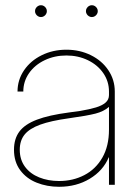

<svg xmlns="http://www.w3.org/2000/svg" viewBox="-20 -716 530 744"><path d="M34.2 -135.7Q34.2 -178.2 55.2 -206.3Q76.2 -234.4 122.8 -252.2Q169.4 -270 248 -280.3Q269.5 -283.2 290.5 -286.1Q328.1 -292.5 352.1 -299.8Q376 -307.1 389.2 -318.6Q402.3 -330.1 402.3 -347.7V-361.3Q402.3 -400.4 380.4 -432.4Q358.4 -464.4 320.6 -482.7Q282.7 -501 237.3 -501Q191.4 -501 153.1 -482.7Q114.7 -464.4 92.5 -432.4Q70.3 -400.4 70.3 -361.3H47.9Q47.9 -406.2 73 -443.4Q98.1 -480.5 141.6 -502Q185.1 -523.4 237.3 -523.4Q289.1 -523.4 332 -502.2Q375 -481 399.9 -443.8Q424.8 -406.7 424.8 -361.3V0H402.3V-106.4H401.4Q379.4 -54.2 327.6 -23.2Q275.9 7.8 209 7.8Q162.1 7.8 122.3 -8.1Q82.5 -23.9 58.3 -56.4Q34.2 -88.9 34.2 -135.7ZM402.3 -213.9V-301.8Q382.3 -284.2 350.3 -275.9Q318.4 -267.6 248 -257.8Q176.8 -248 135.5 -232.9Q94.2 -217.8 75.4 -194.6Q56.6 -171.4 56.6 -135.7Q56.6 -97.2 76.9 -69.8Q97.2 -42.5 131.8 -28.6Q166.5 -14.6 209 -14.6Q262.7 -14.6 306.6 -37.4Q350.6 -60.1 376.5 -105Q402.3 -149.9 402.3 -213.9ZM313 -672.9Q313 -679.2 316.2 -684.3Q319.3 -689.5 324.5 -692.6Q329.6 -695.8 335.9 -695.8Q342.3 -695.8 347.4 -692.6Q352.5 -689.5 355.7 -684.3Q358.9 -679.2 358.9 -672.9Q358.9 -666.5 355.7 -661.4Q352.5 -656.2 347.4 -653.1Q342.3 -649.9 335.9 -649.9Q329.6 -649.9 324.5 -653.1Q319.3 -656.2 316.2 -661.4Q313 -666.5 313 -672.9ZM115.7 -672.9Q115.7 -679.2 118.9 -684.3Q122.1 -689.5 127.2 -692.6Q132.3 -695.8 138.7 -695.8Q145 -695.8 150.1 -692.6Q155.3 -689.5 158.4 -684.3Q161.6 -679.2 161.6 -672.9Q161.6 -666.5 158.4 -661.4Q155.3 -656.2 150.1 -653.1Q145 -649.9 138.7 -649.9Q132.3 -649.9 127.2 -653.1Q122.1 -656.2 118.9 -661.4Q115.7 -666.5 115.7 -672.9Z"/></svg>

Font: Intratopia Thin
Style: Regular
Weight: 100
Designer: Rasmus Andersson
Foundry: rsms
Version: Version 3.000;Glyphs 3.2.3 (3260)